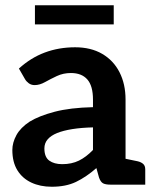

<svg xmlns="http://www.w3.org/2000/svg" viewBox="-20 -703 590 731"><path d="M177 8Q133 8 99 -8Q65 -24 46 -55Q27 -86 27 -132Q27 -160 42.5 -188.5Q58 -217 93 -240Q129 -262 188 -277.5Q247 -293 334 -295V-324Q334 -376 312.5 -400.5Q291 -425 250 -425Q221 -425 196.5 -413.5Q172 -402 151.5 -390.5Q131 -379 112 -379Q99 -379 89.5 -386Q80 -393 75 -402L52 -442Q97 -483 150.5 -503Q204 -523 266 -523Q326 -523 369 -498Q412 -473 435 -428Q458 -383 458 -324V0H401Q382 0 372.5 -5Q363 -10 357 -27L347 -63Q308 -29 269.5 -10.5Q231 8 177 8ZM217 -78Q253 -78 280.5 -91.5Q308 -105 334 -132V-218Q290 -217 255.5 -211.5Q221 -206 197.5 -196.5Q174 -187 161.5 -172.5Q149 -158 149 -138Q149 -105 167.5 -91.5Q186 -78 217 -78ZM433 0 446 -101 504 -89Q517 -86 525 -79Q533 -72 533 -58V0ZM113 -610V-683H413V-610Z"/></svg>

Font: Aleo
Style: Bold
Weight: 700
Designer: Alessio Laiso
Foundry: Alessio Laiso
Version: Version 2.001;gftools[0.9.29]